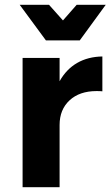

<svg xmlns="http://www.w3.org/2000/svg" viewBox="-20 -779 460 799"><path d="M406 -544V-399Q398 -400 382 -400Q311 -400 269.5 -361.5Q228 -323 228 -259V0H74V-538H228V-441Q256 -491 301 -517Q346 -543 406 -544ZM299 -759H420L312 -611H171L62 -759H184L242 -694Z"/></svg>

Font: Montserrat arm2 SemiBold
Style: Regular
Weight: 600
Designer: Julieta Ulanovsky
Foundry: Julieta Ulanovsky
Version: Version 6.000